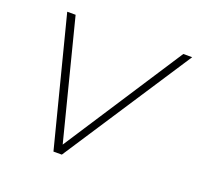

<svg xmlns="http://www.w3.org/2000/svg" viewBox="-97 -625 759 732"><g transform="rotate(20 282.0 -259.5)"><path d="M190 0 57 -519H91L214 -37L528 -519H564L224 0Z"/></g></svg>

Font: Montserrat Thin ExtraLight
Style: Italic
Weight: 250
Italic angle: -11.3°
Version: Version 9.000